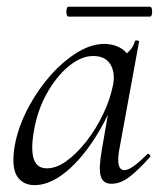

<svg xmlns="http://www.w3.org/2000/svg" viewBox="-20 -527 474 560"><path d="M80.6 13Q48.2 13 31.1 -11.1Q14 -35.2 21.2 -91Q29 -145.2 55.7 -199.5Q82.4 -253.8 120.5 -299.1Q158.6 -344.4 201.7 -371.7Q244.8 -399 284.4 -399Q302.8 -399 320.6 -392.3Q338.4 -385.6 351.1 -370.3Q363.8 -355 365.8 -330.4L323.4 -357Q335.6 -359 352.1 -373.4Q368.6 -387.8 373.6 -407Q375.6 -410 381.1 -408.8Q386.6 -407.6 385.6 -405.6L327.6 -89Q317.8 -30.8 342.6 -30.8Q354.2 -30.8 371.4 -43.5Q388.6 -56.2 409.4 -77Q412.4 -80 416.4 -76Q420.4 -72 417.4 -69Q384.8 -32 358.1 -11.5Q331.4 9 305.4 9Q280.6 9 273.9 -12.9Q267.2 -34.8 276.8 -89L301 -229L318 -246Q288.4 -170.4 248.4 -111.6Q208.4 -52.8 165 -19.9Q121.6 13 80.6 13ZM116.6 -36Q144.6 -36 174.6 -57.8Q204.6 -79.6 232.3 -115.2Q260 -150.8 280.5 -193.5Q301 -236.2 309.2 -277Q317.2 -314 302 -339.2Q286.8 -364.4 249.6 -363.6Q215.2 -362.8 179 -332.6Q142.8 -302.4 115 -251.6Q87.2 -200.8 77.4 -136Q69.8 -85.8 79.4 -60.9Q89 -36 116.6 -36ZM179.6 -478.6Q176 -478.6 174.3 -485.8Q172.6 -493 174.3 -500.2Q176 -507.4 179.6 -507.4H417.2Q421.8 -507.4 423.1 -500.2Q424.4 -493 423.1 -485.8Q421.8 -478.6 417.2 -478.6Z"/></svg>

Font: Cormorant Light
Style: Italic
Weight: 300
Italic angle: -10°
Designer: Christian Thalmann (Catharsis Fonts)
Foundry: Catharsis Fonts
Version: Version 4.000